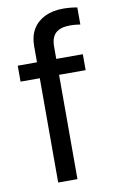

<svg xmlns="http://www.w3.org/2000/svg" viewBox="-85 -787 507 834"><g transform="rotate(-10 168.5 -370.0)"><path d="M304.7 -460H17.6V-530.3H304.7ZM253.9 -740.2Q268.6 -740.2 285.2 -738.8Q301.8 -737.3 316.4 -734.4V-659.2Q293 -663.1 272.5 -663.1Q228.5 -663.1 208 -644Q187.5 -625 187.5 -584V0H102.5V-602.5Q102.5 -645.5 121.1 -676.3Q139.6 -707 173.8 -723.6Q208 -740.2 253.9 -740.2Z"/></g></svg>

Font: Pretendard Std Variable
Style: Regular
Weight: 400
Designer: Base glyphs from Inter by Rasmus Andersson; Hangeul glyphs from Noto Sans CJK(Source Han Sans) by Jang Soo-young and Kan
Foundry: Kil Hyung-jin
Version: Version 1.309;Glyphs 3.2 (3225)